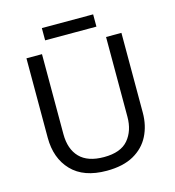

<svg xmlns="http://www.w3.org/2000/svg" viewBox="-124 -959 979 1074"><g transform="rotate(-15 365.5 -422.5)"><path d="M640 -714V-252Q640 -178 610 -118.5Q580 -59 518.5 -24.5Q457 10 362 10Q229 10 159.5 -62.5Q90 -135 90 -254V-714H180V-251Q180 -164 226.5 -116Q273 -68 367 -68Q464 -68 507.5 -119.5Q551 -171 551 -252V-714ZM514 -855V-784H217V-855Z"/></g></svg>

Font: Noto IKEA Simplified Chinese
Style: Regular
Weight: 400
Designer: Monotype Design Team
Foundry: Monotype Imaging Inc.
Version: Version 1.100